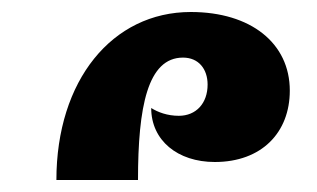

<svg xmlns="http://www.w3.org/2000/svg" viewBox="-20 -849 529 320"><path d="M74 -549H210C210 -671 226 -753 285 -753C311 -753 326 -734 326 -708C326 -677 307 -656 278 -656C259 -656 243 -662 232 -669C232 -615 276 -579 338 -579C416 -579 463 -628 463 -698C463 -777 398 -829 298 -829C167 -829 74 -715 74 -549Z"/></svg>

Font: Noto Serif Armenian Condensed Black
Style: Regular
Weight: 900
Width: 3
Designer: Monotype Design Team
Foundry: Monotype Imaging Inc.
Version: Version 2.008